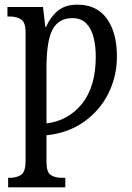

<svg xmlns="http://www.w3.org/2000/svg" viewBox="-20 -566 569 826"><path d="M15 240V199H22Q52 199 71 186Q90 173 90 126V-427Q90 -471 70 -483Q50 -495 23 -495H12V-536H165L175 -450H178Q196 -492 228 -519Q260 -546 314 -546Q396 -546 439.5 -486Q483 -426 483 -323Q483 -238 446.5 -164.5Q410 -91 342 -42.5Q274 6 180 16V131Q180 175 198.5 187Q217 199 247 199H261V240ZM180 -35Q275 -47 333.5 -120.5Q392 -194 392 -322Q392 -368 382.5 -405.5Q373 -443 351 -465.5Q329 -488 291 -488Q232 -488 206 -438.5Q180 -389 180 -275Z"/></svg>

Font: Noto Serif Condensed
Style: Regular
Weight: 400
Width: 3
Designer: Monotype Design Team
Foundry: Monotype Imaging Inc.
Version: Version 2.013; ttfautohint (v1.8.4.7-5d5b)